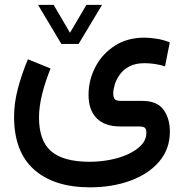

<svg xmlns="http://www.w3.org/2000/svg" viewBox="-20 -530 761 793"><path d="M233.4 -348.6 137.2 -509.8H201.7L269 -394.5L336.9 -509.8H401.4L304.7 -348.6ZM189 -247.1Q167 -193.4 154.1 -141.4Q141.1 -89.4 141.1 -44.9Q141.1 50.8 190.7 94.2Q240.2 137.7 348.6 138.2Q391.1 138.2 432.9 130.4Q474.6 122.6 508.8 106.9Q543 91.3 563.7 69.1Q584.5 46.9 584.5 17.6Q584.5 3.4 578.4 -2.2Q572.3 -7.8 552.2 -7.8H475.6Q413.1 -7.8 379.4 -41.5Q345.7 -75.2 345.7 -138.2Q345.7 -199.2 373.8 -253.2Q401.9 -307.1 453.6 -340.8Q505.4 -374.5 577.1 -374.5Q595.2 -374.5 624.5 -370.4Q653.8 -366.2 681.2 -355L661.6 -255.9Q640.6 -262.7 618.7 -265.9Q596.7 -269 577.1 -269Q539.6 -269 514.6 -255.9Q489.7 -242.7 475.1 -222.4Q460.4 -202.1 454.1 -181.2Q447.8 -160.2 447.8 -144.5Q447.8 -127.4 453.9 -120.4Q460 -113.3 480.5 -113.3H568.4Q629.9 -112.8 655.8 -76.4Q681.6 -40 681.6 13.7Q681.6 85.4 637.7 137Q593.8 188.5 518.8 216.1Q443.8 243.7 351.1 243.7Q203.6 243.7 120.8 170.4Q38.1 97.2 38.1 -48.3Q38.1 -103.5 53.5 -162.6Q68.8 -221.7 95.2 -285.2Z"/></svg>

Font: Vazir Medium FD-UI
Style: Medium-FD-UI
Weight: 500
Designer: Saber Rastikerdar
Foundry: Saber Rastikerdar
Version: Version 30.1.0